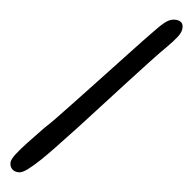

<svg xmlns="http://www.w3.org/2000/svg" viewBox="-46 -648 678 671"><g transform="rotate(5 293.0 -312.5)"><path d="M44.5 -23Q29 -23 20.5 -31.5Q12 -40 12 -54Q12 -64.5 26.5 -83.8Q41 -103 65.8 -129.2Q90.5 -155.5 120 -186Q133.5 -198 155.8 -221Q178 -244 206.2 -274Q234.5 -304 265.8 -337.2Q297 -370.5 328 -403.5Q359 -436.5 387 -466.5Q415 -496.5 436.8 -519.5Q458.5 -542.5 471 -555Q492.5 -578 508.5 -590Q524.5 -602 540.5 -602Q553 -602 561.5 -596.5Q570 -591 570 -576.5Q570 -561.5 556.8 -544.2Q543.5 -527 522 -505.5Q500 -484 467.8 -449.5Q435.5 -415 397 -373Q358.5 -331 317.2 -285.8Q276 -240.5 236 -197.2Q196 -154 160.5 -117Q141.5 -97 118.8 -75Q96 -53 76.2 -38Q56.5 -23 44.5 -23Z"/></g></svg>

Font: Gluten Thin
Style: Regular
Weight: 400
Version: Version 1.300